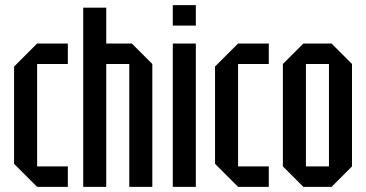

<svg xmlns="http://www.w3.org/2000/svg" viewBox="-20 -730 1430 750"><path d="M35 -90V-470L125 -560H245V-480H125V-80H245V0H125Z M305 0V-700H395V-560H495L575 -480V0H485V-480H395V0Z M655 0V-560H745V0ZM655 -630V-710H745V-630Z M820 -90V-470L910 -560H1030V-480H910V-80H1030V0H910Z M1085 -80V-480L1165 -560H1275L1355 -480V-80L1275 0H1165ZM1175 -80H1265V-480H1175Z"/></svg>

Font: Tektur Condensed
Style: Regular
Weight: 400
Width: 3
Designer: Adam Jagosz
Foundry: Adam Jagosz
Version: Version 1.005;gftools[0.9.30]